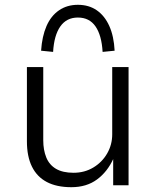

<svg xmlns="http://www.w3.org/2000/svg" viewBox="-20 -771 649 799"><path d="M277 8Q216 8 175 -13.5Q134 -35 113 -77.5Q92 -120 92 -183V-492H160V-187Q160 -147 172.5 -116Q185 -85 213 -68.5Q241 -52 286 -52Q332 -52 368.5 -74Q405 -96 426 -132.5Q447 -169 447 -212V-492H515V0H451V-111H452Q427 -56 383.5 -24Q340 8 277 8ZM201 -555 151 -560Q155 -620 173.5 -662.5Q192 -705 225.5 -728Q259 -751 304 -751Q350 -751 383 -728Q416 -705 435 -662.5Q454 -620 457 -560L407 -555Q403 -624 377.5 -661Q352 -698 304 -698Q257 -698 231 -661Q205 -624 201 -555Z"/></svg>

Font: Nunito Sans 8pt Light
Style: Regular
Weight: 300
Version: Version 3.101;gftools[0.9.27]